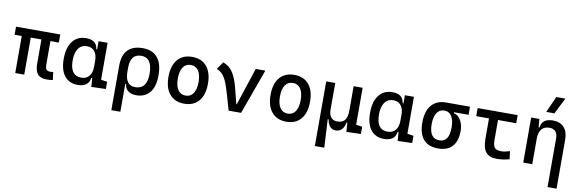

<svg xmlns="http://www.w3.org/2000/svg" viewBox="-63 -1370 6571 2170"><g transform="rotate(10 3222.5 -285.0)"><path d="M472.7 9.8Q400.9 9.8 368.9 -28.6Q336.9 -66.9 336.9 -151.4V-424.8H214.8V0H111.3V-424.8H29.3V-517.6H537.1V-424.8H440.4V-156.2Q440.4 -117.7 451.9 -100.3Q463.4 -83 502 -83Q508.8 -83 515.9 -84Q522.9 -85 532.2 -86.9L543.9 3.9Q525.9 7.3 510.7 8.5Q495.6 9.8 472.7 9.8Z M829.1 9.8Q731 9.8 677 -58.3Q623 -126.5 623 -253.9Q623 -384.3 678.5 -455.8Q733.9 -527.3 835 -527.3Q954.6 -527.3 966.8 -423.8H976.6V-517.6H1080.1V-93.8L1151.4 -83V0L985.4 4.9L978.5 -93.8H966.8Q961.4 -42 924.6 -16.1Q887.7 9.8 829.1 9.8ZM976.6 -224.6V-293Q976.6 -362.3 945.6 -400.9Q914.6 -439.5 859.4 -439.5Q795.4 -439.5 760.5 -391.1Q725.6 -342.8 725.6 -253.9Q725.6 -78.1 854.5 -78.1Q912.1 -78.1 944.3 -116.7Q976.6 -155.3 976.6 -224.6Z M1500 9.8Q1443.4 9.8 1407.7 -16.6Q1372.1 -43 1367.2 -94.7H1357.4V224.6H1253.9V-285.6Q1253.9 -404.8 1311.8 -466.1Q1369.6 -527.3 1482.4 -527.3Q1595.2 -527.3 1653.1 -458Q1710.9 -388.7 1710.9 -253.9Q1710.9 -126.5 1655.8 -58.3Q1600.6 9.8 1500 9.8ZM1357.4 -237.3Q1357.4 -78.1 1473.6 -78.1Q1608.4 -78.1 1608.4 -253.9Q1608.4 -439.5 1482.4 -439.5Q1357.4 -439.5 1357.4 -281.2Z M2050.8 9.8Q1943.4 9.8 1883.8 -60.5Q1824.2 -130.9 1824.2 -258.8Q1824.2 -387.2 1883.8 -457.3Q1943.4 -527.3 2050.8 -527.3Q2158.7 -527.3 2218 -457.3Q2277.3 -387.2 2277.3 -258.8Q2277.3 -130.9 2218 -60.5Q2158.7 9.8 2050.8 9.8ZM2050.8 -83Q2107.9 -83 2138.9 -128.9Q2169.9 -174.8 2169.9 -258.8Q2169.9 -343.3 2138.9 -388.9Q2107.9 -434.6 2050.8 -434.6Q1993.7 -434.6 1962.6 -388.9Q1931.6 -343.3 1931.6 -258.8Q1931.6 -174.8 1962.6 -128.9Q1993.7 -83 2050.8 -83Z M2560.5 0 2505.4 -190.4Q2486.3 -255.9 2466.6 -306.4Q2446.8 -356.9 2418.7 -391.1Q2390.6 -425.3 2346.7 -441.9L2406.2 -527.3Q2481.4 -499.5 2521.2 -435.3Q2561 -371.1 2585.9 -273.4L2632.8 -87.9H2638.7L2780.3 -517.6H2890.6L2703.1 0Z M3222.7 9.8Q3115.2 9.8 3055.7 -60.5Q2996.1 -130.9 2996.1 -258.8Q2996.1 -387.2 3055.7 -457.3Q3115.2 -527.3 3222.7 -527.3Q3330.6 -527.3 3389.9 -457.3Q3449.2 -387.2 3449.2 -258.8Q3449.2 -130.9 3389.9 -60.5Q3330.6 9.8 3222.7 9.8ZM3222.7 -83Q3279.8 -83 3310.8 -128.9Q3341.8 -174.8 3341.8 -258.8Q3341.8 -343.3 3310.8 -388.9Q3279.8 -434.6 3222.7 -434.6Q3165.5 -434.6 3134.5 -388.9Q3103.5 -343.3 3103.5 -258.8Q3103.5 -174.8 3134.5 -128.9Q3165.5 -83 3222.7 -83Z M3789.6 9.8Q3710.4 9.8 3689.5 -99.6H3680.2L3697.8 224.6H3589.4V-517.6H3692.9V-210Q3692.9 -153.8 3718.3 -123.3Q3743.7 -92.8 3789.6 -92.8Q3846.2 -92.8 3875 -126.5Q3903.8 -160.2 3903.8 -239.3V-517.6H4007.3V-93.8L4078.6 -83V0L3912.6 4.9L3905.3 -99.6H3896Q3875.5 9.8 3789.6 9.8Z M4344.7 9.8Q4246.6 9.8 4192.6 -58.3Q4138.7 -126.5 4138.7 -253.9Q4138.7 -384.3 4194.1 -455.8Q4249.5 -527.3 4350.6 -527.3Q4470.2 -527.3 4482.4 -423.8H4492.2V-517.6H4595.7V-93.8L4667 -83V0L4501 4.9L4494.1 -93.8H4482.4Q4477.1 -42 4440.2 -16.1Q4403.3 9.8 4344.7 9.8ZM4492.2 -224.6V-293Q4492.2 -362.3 4461.2 -400.9Q4430.2 -439.5 4375 -439.5Q4311 -439.5 4276.1 -391.1Q4241.2 -342.8 4241.2 -253.9Q4241.2 -78.1 4370.1 -78.1Q4427.7 -78.1 4460 -116.7Q4492.2 -155.3 4492.2 -224.6Z M4963.4 9.8Q4853 9.8 4796.1 -55.9Q4739.3 -121.6 4739.3 -249Q4739.3 -377.4 4798.1 -447.5Q4856.9 -517.6 4963.4 -517.6H5239.3V-424.8H5072.8V-413.1Q5104.5 -408.2 5129.2 -382.3Q5153.8 -356.4 5168.2 -316.7Q5182.6 -276.9 5182.6 -229.5Q5182.6 -111.8 5127 -51Q5071.3 9.8 4963.4 9.8ZM4963.4 -83Q5075.2 -83 5075.2 -249Q5075.2 -333.5 5046.1 -379.2Q5017.1 -424.8 4963.4 -424.8Q4907.2 -424.8 4877 -379.2Q4846.7 -333.5 4846.7 -249Q4846.7 -83 4963.4 -83Z M5636.7 9.8Q5550.3 9.8 5512 -39.1Q5473.6 -87.9 5473.6 -195.3V-424.8H5327.1V-517.6H5786.1V-424.8H5577.1V-200.2Q5577.1 -138.7 5595.5 -110.8Q5613.8 -83 5675.8 -83Q5713.9 -83 5771.5 -101.6L5783.2 -10.7Q5745.6 0 5710.9 4.9Q5676.3 9.8 5636.7 9.8Z M6259.8 224.6V-336.9Q6259.8 -386.2 6235.4 -412.8Q6210.9 -439.5 6167 -439.5Q6044.9 -439.5 6044.9 -291V0H5941.4V-517.6H6035.2L6043.5 -423.8H6054.7Q6063.5 -527.3 6191.4 -527.3Q6273.4 -527.3 6318.4 -477.5Q6363.3 -427.7 6363.3 -336.9V224.6ZM6098.1 -609.4 6181.2 -794.9H6284.7L6191.9 -609.4Z"/></g></svg>

Font: CaskaydiaMono NF
Style: Regular
Weight: 400
Designer: Aaron Bell
Foundry: Saja Typeworks
Version: Version 2111.001; ttfautohint (v1.8.4);Nerd Fonts 3.1.1